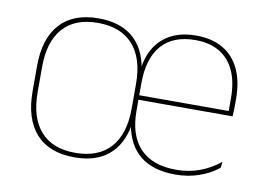

<svg xmlns="http://www.w3.org/2000/svg" viewBox="-61 -589 960 692"><g transform="rotate(10 419.0 -243.0)"><path d="M248.5 11.5Q155.5 11.5 107.2 -42.5Q59 -96.5 59 -197.5V-289Q59 -390 107.5 -443.5Q156 -497 248.5 -497Q326 -497 372.5 -458.8Q419 -420.5 431.5 -348H429.5Q440 -420 485.8 -458.5Q531.5 -497 605 -497Q663.5 -497 703.8 -473.5Q744 -450 765 -405.2Q786 -360.5 786 -296.5V-279.5Q786 -268.5 785.8 -257.5Q785.5 -246.5 784.5 -233H767.5Q767.5 -250.5 767.5 -266.5Q767.5 -282.5 767.5 -296Q767.5 -355.5 748.8 -396.5Q730 -437.5 694 -459Q658 -480.5 605 -480.5Q524.5 -480.5 482.2 -432.5Q440 -384.5 440 -292.5V-240V-236V-193Q440 -102.5 485.2 -55.2Q530.5 -8 617 -8Q663 -8 703 -22.8Q743 -37.5 777 -65L774.5 -43Q745 -19 704.5 -4.8Q664 9.5 616.5 9.5Q536.5 9.5 489.2 -28Q442 -65.5 429 -139H432Q418.5 -65 372.2 -26.8Q326 11.5 248.5 11.5ZM778 -233H430V-249.5H778ZM248.5 -5Q332.5 -5 377 -54.5Q421.5 -104 421.5 -197.5V-288Q421.5 -381.5 377 -431Q332.5 -480.5 248.5 -480.5Q165 -480.5 121.2 -431.2Q77.5 -382 77.5 -289V-197.5Q77.5 -104 121.2 -54.5Q165 -5 248.5 -5Z"/></g></svg>

Font: Anek Malayalam Thin
Style: Regular
Weight: 250
Version: Version 1.003